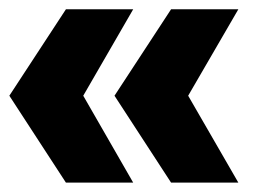

<svg xmlns="http://www.w3.org/2000/svg" viewBox="-20 -472 546 411"><path d="M121.1 -452.1H265.1L158.2 -267.1L265.1 -81.1H121.1L0 -267.1ZM346.2 -452.1H490.2L382.8 -267.1L490.2 -81.1H346.2L225.1 -267.1Z"/></svg>

Font: Montserrat-Arabic
Style: Bold
Weight: 700
Designer: Mohamed Gaber
Foundry: Kief Type Foundry
Version: Version 5.008;PS 005.008;hotconv 1.0.88;makeotf.lib2.5.64775